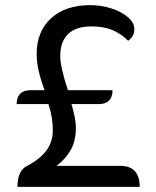

<svg xmlns="http://www.w3.org/2000/svg" viewBox="-20 -729 610 749"><path d="M88 -83Q137 -109 161.5 -142.5Q186 -176 186 -221Q186 -272 169 -323H45Q45 -349 58.5 -363Q72 -377 97 -377H154Q123 -459 123 -518Q123 -606 179 -657.5Q235 -709 332 -709Q375 -709 415 -696Q455 -683 479.5 -661.5Q504 -640 504 -616Q504 -601 498.5 -590.5Q493 -580 480 -570Q453 -597 419 -611.5Q385 -626 336 -626Q277 -626 246 -596.5Q215 -567 215 -510Q215 -467 245 -377H419Q419 -351 405.5 -337Q392 -323 367 -323H259Q276 -264 276 -231Q276 -181 257 -146Q238 -111 201 -82H449Q525 -82 525 0H48Q48 -65 88 -83Z"/></svg>

Font: K2D
Style: Regular
Weight: 400
Version: Version 1.000; ttfautohint (v1.6)